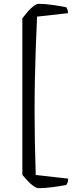

<svg xmlns="http://www.w3.org/2000/svg" viewBox="-20 -818 395 1005"><path d="M183 167Q171 167 155.5 156Q140 145 124.5 128.5Q109 112 97 97V-722Q109 -738 124.5 -756Q140 -774 155.5 -786Q171 -798 183 -798Q214 -798 256 -792Q298 -786 327 -780Q329 -777 332.5 -769Q336 -761 336 -749L174 -731Q170 -641 167 -559.5Q164 -478 162.5 -397.5Q161 -317 161 -230Q161 -159 162.5 -78.5Q164 2 167 98L337 117Q337 130 333.5 138Q330 146 327 150Q298 156 256 161.5Q214 167 183 167Z"/></svg>

Font: Texturina 72pt
Style: Regular
Weight: 400
Designer: Guillermo Torres Carreño
Foundry: Omnibus-Type
Version: Version 1.002; ttfautohint (v1.8.3)